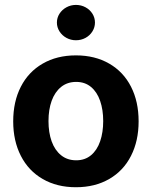

<svg xmlns="http://www.w3.org/2000/svg" viewBox="-20 -767 630 797"><path d="M34.8 -263.2Q34.8 -345.3 66.5 -407Q98.1 -468.8 157.2 -502.9Q216.2 -537.1 295.2 -537.1Q374.3 -537.1 433.4 -502.9Q492.5 -468.8 523.9 -407Q555.4 -345.3 555.4 -263.2Q555.4 -182.2 523.9 -120.2Q492.5 -58.2 433.4 -24Q374.3 10.2 295.2 10.2Q216.2 10.2 157.2 -24Q98.1 -58.2 66.5 -120.2Q34.8 -182.2 34.8 -263.2ZM408.4 -264.4Q408.4 -311.3 395.7 -348.1Q383 -385 357.8 -406Q332.6 -427 296.3 -427Q259.5 -427 233.5 -406Q207.6 -385 194.4 -348.4Q181.3 -311.9 181.3 -264.4Q181.3 -216.9 194.4 -180.2Q207.6 -143.6 233.5 -122.6Q259.5 -101.6 296.3 -101.6Q332.6 -101.6 357.8 -122.6Q383 -143.6 395.7 -180.5Q408.4 -217.4 408.4 -264.4ZM216.2 -673.3Q216.2 -693.3 227 -710.2Q237.9 -727 256 -736.8Q274.1 -746.6 295.2 -746.6Q316.8 -746.6 334.9 -736.8Q353 -727 363.6 -710.2Q374.2 -693.3 374.2 -673.3Q374.2 -653.7 363.6 -636.6Q353 -619.5 334.9 -609.7Q316.8 -599.9 295.2 -599.9Q274.1 -599.9 256 -609.7Q237.9 -619.5 227 -636.6Q216.2 -653.7 216.2 -673.3Z"/></svg>

Font: Pretendard JP Variable
Style: Regular
Weight: 400
Designer: Base glyphs from Inter by Rasmus Andersson; Hangul glyphs from Noto Sans CJK(Source Han Sans) by Jang Soo-young and Kang
Foundry: Kil Hyung-jin
Version: Version 1.307;Glyphs 3.2 (3192)